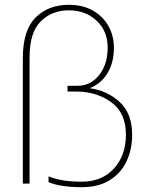

<svg xmlns="http://www.w3.org/2000/svg" viewBox="-20 -764 630 799"><path d="M504 -204Q504 -294 443 -338.5Q382 -383 297 -383H261V-407H303Q357 -407 392.5 -451.5Q428 -496 428 -566Q428 -635 382 -678Q336 -721 266 -721Q196 -721 149.5 -675Q103 -629 103 -525V0H75V-522Q75 -638 128 -691Q181 -744 266 -744Q325 -744 367.5 -719.5Q410 -695 432 -654.5Q454 -614 454 -566Q454 -503 427 -459Q400 -415 353 -397Q427 -387 478.5 -339Q530 -291 530 -204Q530 -143 507 -93.5Q484 -44 437 -14.5Q390 15 321 15Q232 15 182 -6V-30Q214 -18 245 -13Q276 -8 321 -8Q404 -8 454 -62.5Q504 -117 504 -204Z"/></svg>

Font: Prompt Thin
Style: Regular
Weight: 100
Designer: Katatrad Team
Foundry: CadsonDemak
Version: Version 1.030